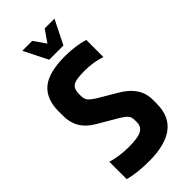

<svg xmlns="http://www.w3.org/2000/svg" viewBox="-235 -790 849 849"><g transform="rotate(-45 189.0 -366.0)"><path d="M355 -177V-151Q355 5 151 5Q79 5 25 -9V-118Q74 -103 133 -103Q192 -103 213.5 -116Q235 -129 235 -155V-169Q235 -189 223.5 -201Q212 -213 175 -234L100 -278Q24 -322 24 -405V-434Q24 -511 69 -549Q114 -587 216 -587Q282 -587 334 -571V-464Q288 -480 231.5 -480Q175 -480 158.5 -467.5Q142 -455 142 -427V-413Q142 -393 151.5 -381.5Q161 -370 189 -353L272 -304Q355 -255 355 -177ZM156 -625 100 -737H162L201 -681L240 -737H301L245 -625Z"/></g></svg>

Font: Khand Semibold
Style: Regular
Weight: 600
Designer: Devanagari: Sanchit Sawaria, Jyotish Sonowal; Latin: Satya Rajpurohit
Foundry: Indian Type Foundry
Version: Version 1.100;PS 1.0;hotconv 1.0.78;makeotf.lib2.5.61930; tt